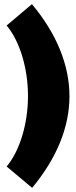

<svg xmlns="http://www.w3.org/2000/svg" viewBox="-20 -723 365 926"><path d="M12 80 135 183C252 42 315 -108 315 -259C315 -410 252 -562 134 -703L12 -600C76 -524 115 -392 115 -260C115 -128 76 4 12 80Z"/></svg>

Font: MikodacsPCS
Style: Regular
Weight: 900
Designer: gluk (gluksza@wp.pl)
Foundry: gluk (gluksza@wp.pl)
Version: Version 0.27